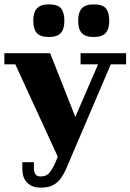

<svg xmlns="http://www.w3.org/2000/svg" viewBox="-35 -692 596 877"><path d="M-15 -449H194L309 -158L413 -398H333V-449H541V-398H471L271 70Q262 92 251.5 109.5Q241 127 227.5 139.5Q214 152 195.5 158.5Q177 165 151 165Q123 165 106.5 155.5Q90 146 81 132.5Q72 119 69.5 104.5Q67 90 67 79V49H120V80Q120 92 126.5 103Q133 114 151 114Q178 114 192.5 95Q207 76 218 50L229 24L35 -398H-15ZM117 -597Q117 -635 133.5 -653.5Q150 -672 188 -672Q229 -672 244 -653.5Q259 -635 259 -597Q259 -559 242.5 -541Q226 -523 188 -523Q150 -523 133.5 -541Q117 -559 117 -597ZM322 -597Q322 -635 338.5 -653.5Q355 -672 393 -672Q434 -672 449 -653.5Q464 -635 464 -597Q464 -559 447.5 -541Q431 -523 393 -523Q355 -523 338.5 -541Q322 -559 322 -597Z"/></svg>

Font: Bigshot One
Style: Regular
Weight: 400
Designer: Gesine Todt
Foundry: Gesine Todt
Version: Version 1.001